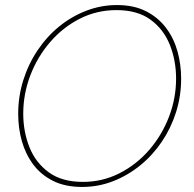

<svg xmlns="http://www.w3.org/2000/svg" viewBox="-20 -735 766 760"><path d="M305 5Q238 5 190 -19Q142 -43 111.5 -84Q81 -125 66.5 -176.5Q52 -228 52 -284Q52 -353 72 -417Q92 -481 128.5 -535.5Q165 -590 214 -630Q263 -670 321.5 -692.5Q380 -715 443 -715Q510 -715 558 -690.5Q606 -666 637 -625Q668 -584 682.5 -532Q697 -480 697 -424Q697 -355 677 -291.5Q657 -228 620.5 -174Q584 -120 534.5 -80Q485 -40 427 -17.5Q369 5 305 5ZM308 -15Q386 -15 453.5 -49.5Q521 -84 571 -142Q621 -200 649 -273Q677 -346 677 -424Q677 -495 652.5 -557Q628 -619 576 -657Q524 -695 441 -695Q363 -695 296 -661Q229 -627 178.5 -568.5Q128 -510 100 -436.5Q72 -363 72 -285Q72 -214 96.5 -152.5Q121 -91 173 -53Q225 -15 308 -15Z"/></svg>

Font: Raleway Thin Thin
Style: Italic
Weight: 250
Italic angle: -12°
Version: Version 4.026